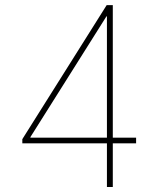

<svg xmlns="http://www.w3.org/2000/svg" viewBox="-20 -748 633 768"><path d="M69.3 -174.8V-191.4L406.7 -727.5H422.4V-682.6H405.8L101.6 -199.7V-197.3H524.4V-174.8ZM407.7 0V-181.6V-188.5V-727.5H431.2V0Z"/></svg>

Font: Inter 16pt Thin
Style: Regular
Weight: 250
Version: Version 4.001;git-66647c0bb